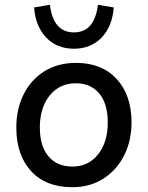

<svg xmlns="http://www.w3.org/2000/svg" viewBox="-20 -771 615 800"><path d="M297 -509Q404 -509 466 -442Q528 -375 528 -261Q528 -184 497 -123Q466 -62 410.5 -26.5Q355 9 281 9Q171 9 109.5 -58Q48 -125 48 -240Q48 -317 78.5 -378Q109 -439 165 -474Q221 -509 297 -509ZM282 -77Q348 -77 388.5 -127.5Q429 -178 429 -261Q429 -339 393.5 -381.5Q358 -424 296 -424Q228 -424 187 -373Q146 -322 146 -240Q146 -162 182 -119.5Q218 -77 282 -77ZM388 -751 454 -740Q448 -661 403.5 -614.5Q359 -568 288 -568Q217 -568 172.5 -614.5Q128 -661 122 -740L188 -751Q202 -636 288 -636Q374 -636 388 -751Z"/></svg>

Font: Livvic Medium
Style: Regular
Weight: 500
Designer: Jacques Le Bailly, Baron von Fonthausen
Version: Version 1.001; ttfautohint (v1.8.2)